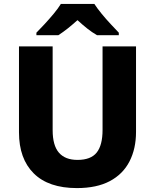

<svg xmlns="http://www.w3.org/2000/svg" viewBox="-20 -951 792 981"><path d="M675 -277Q675 -191 641.5 -126Q608 -61 541 -25.5Q474 10 373 10Q228 10 152.5 -65Q77 -140 77 -275V-714H249V-286Q249 -208 281 -171Q313 -134 376 -134Q444 -134 474 -171.5Q504 -209 504 -287V-714H675ZM462 -931Q477 -908 499.5 -880.5Q522 -853 546 -827.5Q570 -802 587 -784V-771H476Q450 -786 426 -805Q402 -824 376 -848Q349 -824 326.5 -806Q304 -788 278 -771H166V-784Q185 -803 208.5 -828.5Q232 -854 254.5 -881Q277 -908 291 -931Z"/></svg>

Font: Noto Sans Lao Looped ExtraBold
Style: Regular
Weight: 800
Designer: Mark Frömberg, Ben Mitchell
Foundry: The Fontpad Ltd
Version: Version 1.002; ttfautohint (v1.8.4.7-5d5b)